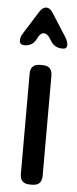

<svg xmlns="http://www.w3.org/2000/svg" viewBox="-53 -752 318 790"><g transform="rotate(5 106.0 -356.5)"><path d="M101 9H111Q151 9 151 -31V-445Q151 -485 111 -485H101Q61 -485 61 -445V-31Q61 9 101 9ZM9 -579Q9 -560 29 -560Q62 -560 77 -588L84 -601Q93 -616 104 -616Q121 -616 134 -592L137 -587Q154 -560 185 -560H189Q205 -560 205 -576Q205 -591 194 -608L134 -702Q122 -722 106 -722Q90 -722 78 -702L19 -608Q9 -592 9 -579Z"/></g></svg>

Font: WD-XL Lubrifont TC
Style: Regular
Weight: 400
Designer: [WD-XL Lubrifont] Copyright 2020-2022 (c) NightFurySL2001, Skr-ZERO; [ZCOOL QingKe HuangYou] Copyright 2018-2022 (c) The
Version: Version 2.001;hotconv 1.1.1;makeotfexe 2.6.0